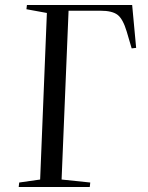

<svg xmlns="http://www.w3.org/2000/svg" viewBox="-20 -750 595 770"><path d="M55 0 57 -18 141 -30 168 -698 86 -713 88 -730H510L526 -558L508 -556L488 -624Q473 -674 451.5 -690.5Q430 -707 383 -707H255L227 -30L342 -18L340 0Z"/></svg>

Font: Literata 72pt
Style: Italic
Weight: 400
Italic angle: -2°
Designer: Latin by Veronika Burian and Jose Scaglione. Greek by Irene Vlachou. Cyrillic by Vera Evstafieva
Foundry: TypeTogether
Version: Version 3.002